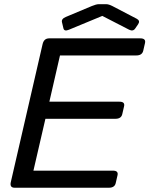

<svg xmlns="http://www.w3.org/2000/svg" viewBox="-20 -880 700 900"><path d="M270.5 -775.9Q266.6 -791.5 289.1 -800.8L410.2 -851.6Q431.2 -860.4 443.4 -860.4H477.5Q489.7 -860.4 506.8 -851.6L621.1 -792Q638.2 -782.7 627.9 -767.1L614.3 -747.1Q604 -731.4 585.4 -740.7L460 -805.2H459L303.2 -740.7Q281.2 -731.4 277.3 -747.1ZM48.8 0Q24.4 0 30.8 -26.9L179.7 -673.3Q186 -700.2 210.4 -700.2H637.7Q664.6 -700.2 659.7 -678.2L651.4 -642.1Q646 -620.1 619.1 -620.1H261.2L211.4 -403.3H540Q566.9 -403.3 561.5 -381.3L553.2 -345.2Q548.3 -323.2 521.5 -323.2H192.9L136.7 -80.1H509.3Q536.1 -80.1 530.8 -58.1L522.5 -22Q517.6 0 490.7 0Z"/></svg>

Font: Istok Web
Style: Italic
Weight: 400
Italic angle: -13°
Designer: Andrey V. Panov
Foundry: Andrey V. Panov
Version: Version 1.0.2g